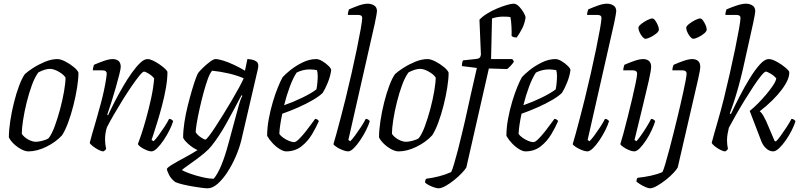

<svg xmlns="http://www.w3.org/2000/svg" viewBox="-20 -820 4346 1040"><path d="M134 0Q116 0 94 -12Q72 -24 54 -41.5Q36 -59 28 -76Q28 -114 35.5 -164Q43 -214 55.5 -264Q68 -314 83.5 -355.5Q99 -397 115 -419Q130 -433 159.5 -452Q189 -471 224 -485.5Q259 -500 291 -500Q308 -500 333.5 -487Q359 -474 380 -456.5Q401 -439 405 -426Q405 -392 397.5 -345Q390 -298 377.5 -248.5Q365 -199 349 -156Q333 -113 316 -87Q282 -50 231 -25Q180 0 134 0ZM175 -52Q188 -52 209.5 -57.5Q231 -63 243 -71Q260 -92 276 -135Q292 -178 305.5 -228.5Q319 -279 327 -325.5Q335 -372 335 -400Q324 -417 297.5 -432Q271 -447 250 -447Q236 -447 219.5 -441.5Q203 -436 188 -428Q169 -403 153 -359.5Q137 -316 124.5 -265.5Q112 -215 105 -169.5Q98 -124 98 -95Q110 -77 132.5 -64.5Q155 -52 175 -52Z M540 0Q530 0 513.5 -8.5Q497 -17 483 -28Q469 -39 466 -46Q469 -59 478 -90.5Q487 -122 500 -166Q513 -210 526 -259Q535 -292 542.5 -327Q550 -362 554 -388Q558 -414 558 -421Q558 -439 534 -439H483Q483 -446 485 -455Q487 -464 489 -469Q514 -480 542.5 -490Q571 -500 591 -500Q610 -500 622 -490Q634 -480 634 -458Q634 -447 626 -415.5Q618 -384 606.5 -343.5Q595 -303 582.5 -264Q570 -225 561 -199L565 -195Q581 -230 602 -270.5Q623 -311 646.5 -351.5Q670 -392 694 -425.5Q718 -459 739.5 -479.5Q761 -500 779 -500Q792 -500 809.5 -491.5Q827 -483 844.5 -471Q862 -459 874 -447.5Q886 -436 887 -430Q887 -392 879 -345.5Q871 -299 858.5 -251.5Q846 -204 833.5 -163Q821 -122 812 -95Q803 -68 801 -62L812 -55Q822 -64 837.5 -85Q853 -106 869.5 -131Q886 -156 896 -176Q904 -176 909.5 -172Q915 -168 918 -164Q912 -143 898 -115Q884 -87 866.5 -61Q849 -35 831.5 -17.5Q814 0 800 0Q789 0 772.5 -7Q756 -14 743 -23Q730 -32 727 -40Q732 -52 744.5 -89Q757 -126 771.5 -178Q786 -230 798.5 -287Q811 -344 815 -395Q805 -409 786.5 -420.5Q768 -432 760 -432Q753 -432 735 -410Q717 -388 693 -353Q669 -318 643.5 -277Q618 -236 595.5 -197Q573 -158 559 -130Q549 -99 549 -64Q549 -51 550.5 -38.5Q552 -26 555 -14Q554 -11 550 -7Q546 -3 540 0Z M1105 200Q1093 200 1070.5 197Q1048 194 1021.5 189.5Q995 185 970 179Q945 173 929 166Q906 148 895.5 127Q885 106 884 95Q887 87 913.5 71Q940 55 977.5 35Q1015 15 1050 -7Q1022 -20 998.5 -41.5Q975 -63 972 -75Q972 -113 979 -158.5Q986 -204 997.5 -249.5Q1009 -295 1020.5 -334Q1032 -373 1041.5 -398Q1051 -423 1055 -427Q1062 -436 1080 -453.5Q1098 -471 1117.5 -485.5Q1137 -500 1147 -500Q1163 -500 1190 -491.5Q1217 -483 1248 -468.5Q1279 -454 1307 -437L1320 -500Q1329 -500 1343 -497.5Q1357 -495 1368 -487.5Q1379 -480 1379 -465Q1379 -462 1378.5 -455.5Q1378 -449 1375 -438L1287 -60Q1277 -19 1257.5 26.5Q1238 72 1212.5 111.5Q1187 151 1159 175.5Q1131 200 1105 200ZM1093 -64Q1097 -64 1111.5 -82.5Q1126 -101 1146.5 -132.5Q1167 -164 1190 -201Q1213 -238 1235 -275.5Q1257 -313 1274.5 -345Q1292 -377 1300 -396Q1260 -413 1215 -423Q1170 -433 1129 -437Q1117 -424 1105 -390.5Q1093 -357 1081.5 -314Q1070 -271 1060.5 -228Q1051 -185 1045.5 -151.5Q1040 -118 1040 -104Q1048 -90 1066.5 -77Q1085 -64 1093 -64ZM1138 148Q1160 121 1179.5 73.5Q1199 26 1217 -41L1269 -233Q1283 -286 1293 -301L1288 -304Q1249 -229 1208 -155Q1167 -81 1126 -30Q1113 -13 1090 6.5Q1067 26 1042.5 44Q1018 62 996.5 77Q975 92 965 101Q978 109 1008.5 120Q1039 131 1075 139.5Q1111 148 1138 148Z M1530 0Q1516 0 1496 -12Q1476 -24 1457.5 -43.5Q1439 -63 1427 -84Q1427 -128 1436 -176.5Q1445 -225 1458.5 -270Q1472 -315 1486.5 -350Q1501 -385 1511 -402Q1524 -417 1552.5 -440Q1581 -463 1618.5 -481.5Q1656 -500 1693 -500Q1707 -500 1725.5 -489Q1744 -478 1758.5 -464Q1773 -450 1774 -441Q1770 -408 1755.5 -372.5Q1741 -337 1728 -317Q1710 -299 1675 -278.5Q1640 -258 1596 -238.5Q1552 -219 1509 -204Q1495 -139 1493 -95Q1499 -85 1513.5 -74.5Q1528 -64 1545 -57Q1562 -50 1573 -50Q1583 -50 1600.5 -67.5Q1618 -85 1636.5 -108.5Q1655 -132 1669 -151.5Q1683 -171 1687 -176Q1701 -175 1707 -164Q1693 -131 1670 -92.5Q1647 -54 1612.5 -27Q1578 0 1530 0ZM1519 -250Q1568 -267 1617.5 -291Q1667 -315 1694 -336Q1695 -342 1697 -353Q1699 -364 1699 -371Q1701 -391 1701 -408.5Q1701 -426 1697 -440Q1687 -442 1677 -443Q1667 -444 1658 -444Q1638 -444 1620.5 -439.5Q1603 -435 1587 -427Q1568 -399 1550 -351Q1532 -303 1519 -250Z M1865 0Q1854 0 1836 -7Q1818 -14 1803.5 -23.5Q1789 -33 1786 -39Q1792 -58 1803 -98Q1814 -138 1827 -188Q1840 -238 1852 -286Q1868 -351 1884 -421.5Q1900 -492 1913 -555Q1926 -618 1934 -663.5Q1942 -709 1942 -723Q1942 -739 1921 -739H1864Q1864 -746 1866 -755Q1868 -764 1870 -769Q1895 -780 1923 -790Q1951 -800 1972 -800Q1991 -800 2006.5 -790.5Q2022 -781 2022 -759Q2022 -756 2018.5 -735.5Q2015 -715 2010 -692L1867 -62L1877 -55Q1887 -64 1902.5 -85Q1918 -106 1934.5 -131Q1951 -156 1961 -176Q1969 -176 1974.5 -172Q1980 -168 1983 -164Q1977 -143 1963 -115Q1949 -87 1931.5 -61Q1914 -35 1896.5 -17.5Q1879 0 1865 0Z M2139 0Q2121 0 2099 -12Q2077 -24 2059 -41.5Q2041 -59 2033 -76Q2033 -114 2040.5 -164Q2048 -214 2060.5 -264Q2073 -314 2088.5 -355.5Q2104 -397 2120 -419Q2135 -433 2164.5 -452Q2194 -471 2229 -485.5Q2264 -500 2296 -500Q2313 -500 2338.5 -487Q2364 -474 2385 -456.5Q2406 -439 2410 -426Q2410 -392 2402.5 -345Q2395 -298 2382.5 -248.5Q2370 -199 2354 -156Q2338 -113 2321 -87Q2287 -50 2236 -25Q2185 0 2139 0ZM2180 -52Q2193 -52 2214.5 -57.5Q2236 -63 2248 -71Q2265 -92 2281 -135Q2297 -178 2310.5 -228.5Q2324 -279 2332 -325.5Q2340 -372 2340 -400Q2329 -417 2302.5 -432Q2276 -447 2255 -447Q2241 -447 2224.5 -441.5Q2208 -436 2193 -428Q2174 -403 2158 -359.5Q2142 -316 2129.5 -265.5Q2117 -215 2110 -169.5Q2103 -124 2103 -95Q2115 -77 2137.5 -64.5Q2160 -52 2180 -52Z M2355 200Q2347 200 2331.5 195Q2316 190 2302 182.5Q2288 175 2282 168Q2283 154 2289 148Q2323 144 2358 135Q2393 126 2424 112Q2430 100 2439.5 68Q2449 36 2460 -6Q2471 -48 2481 -91Q2491 -134 2499 -167Q2514 -238 2530 -307Q2546 -376 2563 -452L2482 -462Q2482 -482 2488 -493L2563 -501Q2574 -503 2578.5 -507.5Q2583 -512 2585 -524L2577 -713Q2592 -730 2618 -746Q2644 -762 2672.5 -774Q2701 -786 2725.5 -793Q2750 -800 2762 -800Q2777 -800 2791.5 -785Q2806 -770 2816 -752.5Q2826 -735 2827 -726Q2822 -692 2808 -665Q2794 -638 2779 -617Q2758 -617 2751 -626Q2752 -644 2750.5 -675Q2749 -706 2745 -727Q2737 -729 2726 -729.5Q2715 -730 2706 -730Q2690 -730 2675 -727.5Q2660 -725 2645 -720L2640 -500H2755L2764 -487Q2758 -476 2746.5 -464Q2735 -452 2727 -446L2628 -449L2506 87Q2500 98 2482 117Q2464 136 2440.5 155Q2417 174 2394 187Q2371 200 2355 200Z M2826 0Q2812 0 2792 -12Q2772 -24 2753.5 -43.5Q2735 -63 2723 -84Q2723 -128 2732 -176.5Q2741 -225 2754.5 -270Q2768 -315 2782.5 -350Q2797 -385 2807 -402Q2820 -417 2848.5 -440Q2877 -463 2914.5 -481.5Q2952 -500 2989 -500Q3003 -500 3021.5 -489Q3040 -478 3054.5 -464Q3069 -450 3070 -441Q3066 -408 3051.5 -372.5Q3037 -337 3024 -317Q3006 -299 2971 -278.5Q2936 -258 2892 -238.5Q2848 -219 2805 -204Q2791 -139 2789 -95Q2795 -85 2809.5 -74.5Q2824 -64 2841 -57Q2858 -50 2869 -50Q2879 -50 2896.5 -67.5Q2914 -85 2932.5 -108.5Q2951 -132 2965 -151.5Q2979 -171 2983 -176Q2997 -175 3003 -164Q2989 -131 2966 -92.5Q2943 -54 2908.5 -27Q2874 0 2826 0ZM2815 -250Q2864 -267 2913.5 -291Q2963 -315 2990 -336Q2991 -342 2993 -353Q2995 -364 2995 -371Q2997 -391 2997 -408.5Q2997 -426 2993 -440Q2983 -442 2973 -443Q2963 -444 2954 -444Q2934 -444 2916.5 -439.5Q2899 -435 2883 -427Q2864 -399 2846 -351Q2828 -303 2815 -250Z M3161 0Q3150 0 3132 -7Q3114 -14 3099.5 -23.5Q3085 -33 3082 -39Q3088 -58 3099 -98Q3110 -138 3123 -188Q3136 -238 3148 -286Q3164 -351 3180 -421.5Q3196 -492 3209 -555Q3222 -618 3230 -663.5Q3238 -709 3238 -723Q3238 -739 3217 -739H3160Q3160 -746 3162 -755Q3164 -764 3166 -769Q3191 -780 3219 -790Q3247 -800 3268 -800Q3287 -800 3302.5 -790.5Q3318 -781 3318 -759Q3318 -756 3314.5 -735.5Q3311 -715 3306 -692L3163 -62L3173 -55Q3183 -64 3198.5 -85Q3214 -106 3230.5 -131Q3247 -156 3257 -176Q3265 -176 3270.5 -172Q3276 -168 3279 -164Q3273 -143 3259 -115Q3245 -87 3227.5 -61Q3210 -35 3192.5 -17.5Q3175 0 3161 0Z M3415 0Q3404 0 3387 -7Q3370 -14 3356.5 -23.5Q3343 -33 3340 -39Q3346 -57 3357 -97.5Q3368 -138 3380.5 -188Q3393 -238 3404.5 -286.5Q3416 -335 3423.5 -372Q3431 -409 3431 -421Q3431 -439 3407 -439H3356Q3356 -446 3358 -455Q3360 -464 3362 -469Q3387 -480 3415.5 -490Q3444 -500 3464 -500Q3483 -500 3495 -490Q3507 -480 3507 -458Q3507 -440 3494 -382Q3481 -324 3460.5 -240.5Q3440 -157 3417 -62L3427 -55Q3436 -64 3451 -85Q3466 -106 3481.5 -131Q3497 -156 3507 -176Q3515 -176 3520.5 -172Q3526 -168 3529 -164Q3523 -143 3510 -115Q3497 -87 3480 -61Q3463 -35 3446 -17.5Q3429 0 3415 0ZM3476 -610Q3469 -610 3460 -620.5Q3451 -631 3444.5 -645Q3438 -659 3438 -669Q3438 -678 3453 -690Q3468 -702 3486 -711Q3504 -720 3513 -720Q3521 -720 3529 -709Q3537 -698 3543 -684Q3549 -670 3549 -660Q3549 -650 3535 -638.5Q3521 -627 3503.5 -618.5Q3486 -610 3476 -610Z M3500 200Q3492 200 3477 193.5Q3462 187 3447.5 178Q3433 169 3427 163Q3428 149 3434 143Q3472 139 3506.5 131.5Q3541 124 3568 112Q3573 104 3583.5 69Q3594 34 3606.5 -13.5Q3619 -61 3631 -109.5Q3643 -158 3652 -195Q3658 -220 3666 -254.5Q3674 -289 3681.5 -323.5Q3689 -358 3694 -384.5Q3699 -411 3699 -421Q3699 -439 3675 -439H3622Q3622 -446 3624 -455Q3626 -464 3629 -469Q3653 -480 3682 -490Q3711 -500 3730 -500Q3749 -500 3761 -490Q3773 -480 3773 -458Q3773 -450 3770.5 -435Q3768 -420 3761 -389L3651 87Q3646 97 3628.5 116Q3611 135 3587 154Q3563 173 3539.5 186.5Q3516 200 3500 200ZM3735 -610Q3728 -610 3719 -620.5Q3710 -631 3703.5 -645Q3697 -659 3697 -669Q3697 -678 3712 -690Q3727 -702 3745 -711Q3763 -720 3772 -720Q3780 -720 3788 -709Q3796 -698 3802 -684Q3808 -670 3808 -660Q3808 -650 3794 -638.5Q3780 -627 3762.5 -618.5Q3745 -610 3735 -610Z M3908 0Q3898 0 3881.5 -8.5Q3865 -17 3851.5 -28Q3838 -39 3835 -46Q3839 -62 3847 -90.5Q3855 -119 3865 -153.5Q3875 -188 3884.5 -222.5Q3894 -257 3901 -286Q3917 -351 3933 -421.5Q3949 -492 3962 -555Q3975 -618 3983 -663.5Q3991 -709 3991 -723Q3991 -739 3970 -739H3909Q3909 -746 3911 -755Q3913 -764 3915 -769Q3940 -780 3970 -790Q4000 -800 4021 -800Q4040 -800 4055.5 -790.5Q4071 -781 4071 -759Q4071 -754 4068 -737Q4065 -720 4059 -692L4004 -445Q3992 -393 3978.5 -345Q3965 -297 3952.5 -260Q3940 -223 3933 -206L3939 -202Q3959 -245 3985.5 -296.5Q4012 -348 4040.5 -394.5Q4069 -441 4095.5 -470.5Q4122 -500 4144 -500Q4158 -500 4176 -491.5Q4194 -483 4211.5 -471Q4229 -459 4241.5 -447.5Q4254 -436 4255 -430Q4258 -393 4215 -335Q4172 -277 4095 -217Q4106 -209 4114 -194.5Q4122 -180 4130 -164L4176 -56L4183 -54Q4193 -63 4208.5 -84.5Q4224 -106 4240.5 -131Q4257 -156 4267 -176Q4275 -176 4280.5 -172Q4286 -168 4289 -164Q4283 -143 4269 -115Q4255 -87 4237 -61Q4219 -35 4200.5 -17.5Q4182 0 4168 0Q4147 0 4128.5 -17.5Q4110 -35 4100 -65L4041 -219Q4061 -235 4084.5 -258.5Q4108 -282 4129.5 -307.5Q4151 -333 4166.5 -356Q4182 -379 4185 -395Q4174 -409 4155 -420.5Q4136 -432 4128 -432Q4121 -432 4103 -410Q4085 -388 4061.5 -352.5Q4038 -317 4012.5 -275.5Q3987 -234 3965 -195Q3943 -156 3928 -128Q3924 -112 3921 -94.5Q3918 -77 3918 -59Q3918 -37 3923 -14Q3922 -11 3918 -7Q3914 -3 3908 0Z"/></svg>

Font: Texturina 72pt 72pt Light
Style: Italic
Weight: 300
Italic angle: -11°
Designer: Guillermo Torres Carreño
Foundry: Omnibus-Type
Version: Version 1.002; ttfautohint (v1.8.3)